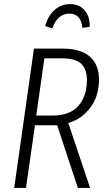

<svg xmlns="http://www.w3.org/2000/svg" viewBox="-20 -924 526 944"><path d="M320.8 -856.9Q263.2 -856.9 236.8 -784.2L202.1 -795.9Q215.8 -846.2 248.3 -875Q280.8 -903.8 324.2 -903.8Q370.1 -903.8 396.2 -873.3Q422.4 -842.8 420.9 -792L384.8 -787.1Q378.9 -856.9 320.8 -856.9ZM466.8 -532.2Q466.8 -486.3 451.9 -445.3Q437 -404.3 402.1 -369.6Q367.2 -335 315.9 -318.8L422.9 0H362.8L261.2 -308.1H151.9L107.9 0H49.8L147 -685.1H285.2Q377 -685.1 421.9 -645.5Q466.8 -606 466.8 -532.2ZM158.2 -356H242.2Q279.3 -356 308.6 -366.5Q337.9 -377 356 -393.8Q374 -410.6 386 -434.1Q397.9 -457.5 402.6 -481Q407.2 -504.4 407.2 -529.8Q407.2 -585.4 378.4 -611.3Q349.6 -637.2 285.2 -637.2H198.2Z"/></svg>

Font: Fira Sans Compressed Light
Style: Italic
Weight: 300
Width: 3
Italic angle: -8°
Designer: Carrois Corporate & Edenspiekermann AG
Foundry: Carrois Corporate GbR & Edenspiekermann AG
Version: Version 4.203;PS 004.203;hotconv 1.0.88;makeotf.lib2.5.64775